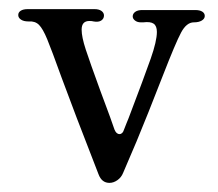

<svg xmlns="http://www.w3.org/2000/svg" viewBox="-20 -400 479 421"><path d="M115 -230Q93 -291 83.5 -314Q74 -337 65.5 -345.5Q57 -354 43 -353H42Q32 -353 26 -357Q20 -361 20 -367Q20 -373 25.5 -376.5Q31 -380 41 -380H187Q197 -380 202.5 -376Q208 -372 208 -366Q208 -359 202 -355Q196 -351 185 -353Q182 -354 176 -354Q159 -354 159 -335Q159 -319 168 -291.5Q177 -264 200 -201Q205 -187 213 -166Q221 -145 231 -116Q235 -106 242 -106Q249 -106 252 -116Q255 -124 257.5 -130Q260 -136 262 -141Q297 -233 310.5 -271.5Q324 -310 324 -330Q324 -343 317 -348Q310 -353 294 -351H289Q281 -351 276 -355Q271 -359 271 -364Q271 -370 276.5 -374Q282 -378 292 -378H408Q418 -378 423.5 -374.5Q429 -371 429 -365Q429 -359 422.5 -355Q416 -351 405 -351Q389 -351 377 -328.5Q365 -306 337 -234Q330 -216 305.5 -154Q281 -92 250 -21Q246 -11 237.5 -5Q229 1 220 1Q203 1 196 -18Q141 -159 115 -230Z"/></svg>

Font: Hina Mincho
Style: Regular
Weight: 400
Designer: satsuyako
Foundry: satsuyako
Version: Version 1.100